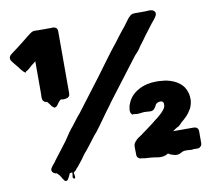

<svg xmlns="http://www.w3.org/2000/svg" viewBox="-81 -794 1038 933"><g transform="rotate(-10 437.5 -328.0)"><path d="M191 -322Q187 -319 183.5 -317Q180 -315 175 -317Q173 -319 171 -321Q169 -323 167 -324Q162 -329 159 -335L147 -350H142Q141 -351 139.5 -351Q138 -351 136 -352Q125 -359 125 -371Q124 -376 124.5 -381.5Q125 -387 125 -392V-554L110 -542Q104 -538 97.5 -531.5Q91 -525 84 -520Q83 -519 81 -518Q79 -517 77 -515Q74 -515 73 -514Q72 -513 71.5 -511Q71 -509 69 -508Q68 -508 67 -509Q66 -510 64 -511Q58 -515 54 -521Q53 -522 52 -523Q51 -524 50 -525L44 -533Q42 -535 42 -536L24 -558Q20 -563 15.5 -568.5Q11 -574 8 -579Q5 -586 6 -592Q8 -600 13 -605Q16 -608 20 -610.5Q24 -613 27 -616L42 -627L77 -654L108 -679Q115 -684 122.5 -690Q130 -696 138 -699Q144 -701 150 -700.5Q156 -700 162 -700H230Q233 -700 236 -700.5Q239 -701 242 -700Q260 -697 260 -678V-372Q260 -353 242 -350Q238 -349 234 -348.5Q230 -348 226 -348Q223 -348 220 -349Q217 -350 214 -349Q207 -345 201.5 -336.5Q196 -328 191 -322ZM742 -685Q742 -678 741 -674Q741 -674 741 -673.5Q741 -673 740 -673Q740 -671 739 -670Q734 -661 727.5 -653Q721 -645 714 -637L673 -583Q664 -570 655.5 -558.5Q647 -547 639 -537Q632 -525 624 -515.5Q616 -506 607 -497L454 -296Q447 -286 439.5 -275.5Q432 -265 424 -255Q399 -220 377 -189.5Q355 -159 344 -148Q322 -119 306.5 -99Q291 -79 285 -73L278 -64Q271 -54 263.5 -43.5Q256 -33 248 -24L244 -19Q241 -15 238.5 -12Q236 -9 233 -7Q231 -4 229 -1.5Q227 1 225 3Q224 4 223.5 5Q223 6 221 7Q217 9 216 9Q215 16 217.5 28.5Q220 41 212 40Q204 38 206.5 27Q209 16 208 8Q207 9 202.5 10Q198 11 196 10Q196 11 195.5 11Q195 11 195 12Q195 13 194.5 13.5Q194 14 194 14Q193 18 191 21.5Q189 25 187 29Q188 28 183 36Q180 44 171 45Q170 45 169.5 44.5Q169 44 168 44Q163 42 161 37Q155 29 150.5 20.5Q146 12 138 5Q135 3 135 1Q134 0 125 -1Q116 -5 113 -10Q108 -17 111 -26Q111 -27 113 -29L116 -34Q119 -37 121 -41Q126 -46 130.5 -52Q135 -58 139 -64L201 -145Q214 -165 227 -183.5Q240 -202 250 -213Q264 -231 274.5 -245Q285 -259 292 -266Q294 -268 295 -270L415 -428Q438 -459 459.5 -488.5Q481 -518 497.5 -539.5Q514 -561 521 -569L531 -582Q540 -594 549 -606Q558 -618 567 -629Q578 -643 582 -647L589 -657Q591 -659 595 -665Q600 -671 604 -677Q608 -683 613 -687Q618 -693 623 -696L631 -699Q634 -699 637 -699.5Q640 -700 644 -700H691Q696 -700 701.5 -700.5Q707 -701 713 -701Q715 -701 718 -701Q721 -701 724 -700Q730 -699 735 -695Q740 -691 742 -685ZM850 -81V-22Q850 -8 836 -1Q831 1 824.5 0.5Q818 0 812 0Q808 0 802.5 1Q797 2 792 1Q788 1 784.5 0.5Q781 0 777 0H765Q755 1 747 6Q739 11 729 13Q720 14 710.5 11.5Q701 9 693 6Q692 5 688 2.5Q684 0 682 0Q680 0 676 2.5Q672 5 670 6Q665 7 660 8.5Q655 10 650 10Q640 11 630 9Q620 7 610 6Q595 4 580.5 3.5Q566 3 551 0H546Q545 0 544.5 -0.5Q544 -1 543 -1Q537 -4 533 -8Q533 -9 532.5 -9Q532 -9 532 -10Q529 -15 529 -20Q529 -25 529 -30Q529 -38 528.5 -47.5Q528 -57 529 -66Q529 -77 541 -89Q546 -95 553.5 -100.5Q561 -106 568 -110Q587 -124 603.5 -136Q620 -148 633 -158Q640 -164 647 -169.5Q654 -175 661 -180L667 -185Q705 -216 705 -236Q705 -239 705 -242.5Q705 -246 704 -248Q703 -248 703 -248.5Q703 -249 703 -249Q699 -256 690 -256Q681 -256 675 -253Q671 -251 666 -246Q665 -244 664 -242Q663 -240 662 -238Q659 -232 656 -229Q654 -226 650 -222Q641 -216 629 -217.5Q617 -219 607 -219Q597 -219 587.5 -217.5Q578 -216 568 -216Q564 -216 559 -217Q554 -218 549 -218Q548 -218 547 -217Q546 -216 544 -217Q543 -218 541.5 -220.5Q540 -223 538 -225Q538 -226 537.5 -226.5Q537 -227 537 -228Q536 -229 536 -229.5Q536 -230 536 -230Q535 -235 535 -239.5Q535 -244 536 -248L539 -264Q541 -267 542 -270Q543 -273 544 -276Q560 -313 598.5 -334Q637 -355 687 -355Q695 -355 703 -354.5Q711 -354 718 -353Q723 -353 729.5 -352Q736 -351 736 -351Q774 -343 799 -323.5Q824 -304 832 -273Q832 -272 832.5 -272Q833 -272 833 -271Q833 -270 833.5 -268.5Q834 -267 834 -265Q835 -259 835.5 -254Q836 -249 836 -241V-235Q834 -218 829 -206Q826 -196 820 -189Q813 -176 801 -163.5Q789 -151 774 -139Q769 -134 765 -129.5Q761 -125 755 -121Q747 -118 742 -114Q739 -113 736.5 -111Q734 -109 732 -107Q730 -105 728 -105Q728 -105 727.5 -105Q727 -105 727 -104Q724 -104 725 -103.5Q726 -103 733 -103H828Q834 -103 842 -99Q846 -95 847 -93Q847 -93 849 -89Q849 -88 849.5 -85.5Q850 -83 850 -81Z"/></g></svg>

Font: Rubik Wet Paint
Style: Regular
Weight: 400
Designer: Hubert and Fischer, NaN
Foundry: Hubert and Fischer, NaN
Version: Version 2.200